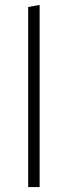

<svg xmlns="http://www.w3.org/2000/svg" viewBox="-20 -760 275 780"><path d="M94.5 0V-731.5L141 -740V0Z"/></svg>

Font: Commissioner ExtraLight
Style: Regular
Weight: 200
Designer: Kostas Bartsokas
Foundry: Kostas Bartsokas
Version: Version 1.000; ttfautohint (v1.8.3)